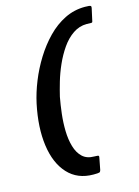

<svg xmlns="http://www.w3.org/2000/svg" viewBox="-118 -766 659 912"><g transform="rotate(-15 211.5 -310.0)"><path d="M262 68Q260 76 255 78Q250 80 226 80Q148 80 100.5 28.5Q53 -23 40.5 -113Q28 -203 52 -316Q63 -367 84.5 -420.5Q106 -474 137 -524Q168 -574 207 -614Q246 -654 292.5 -677Q339 -700 392 -700Q417 -700 420.5 -696.5Q424 -693 422 -686L409 -627Q408 -618 402 -618.5Q396 -619 379 -619Q343 -619 312 -598Q281 -577 257 -542.5Q233 -508 215 -467.5Q197 -427 185.5 -387.5Q174 -348 167 -318Q160 -281 155 -238Q150 -195 151 -153.5Q152 -112 162 -77.5Q172 -43 193.5 -22.5Q215 -2 251 -2Q271 -2 273 1Q275 4 273 11Z"/></g></svg>

Font: Glory Thin
Style: Bold Italic
Weight: 700
Italic angle: -12°
Version: Version 1.011